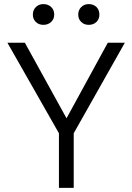

<svg xmlns="http://www.w3.org/2000/svg" viewBox="-20 -915 644 935"><path d="M267 0V-266L16 -707H101L304 -339L505 -707H588L339 -266V0ZM412 -794Q390 -794 375.5 -808Q361 -822 361 -844Q361 -866 375.5 -880.5Q390 -895 412 -895Q435 -895 449.5 -881Q464 -867 464 -844Q464 -822 449.5 -808Q435 -794 412 -794ZM191 -794Q169 -794 154.5 -808Q140 -822 140 -844Q140 -866 154.5 -880.5Q169 -895 191 -895Q214 -895 229 -881Q244 -867 244 -844Q244 -822 229 -808Q214 -794 191 -794Z"/></svg>

Font: Onest Light
Style: Regular
Weight: 300
Designer: Dmitri Voloshin, Andrey Kudryavtsev
Foundry: Dmitri Voloshin, Andrey Kudryavtsev
Version: Version 1.000;gftools[0.9.33]